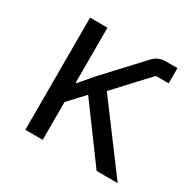

<svg xmlns="http://www.w3.org/2000/svg" viewBox="-121 -641 769 765"><g transform="rotate(30 263.5 -258.0)"><path d="M413 0 232 -246 165 -174V0H85V-516H165V-263H169L219 -322L372 -487Q387 -504 402 -510Q417 -516 438 -516H487V-446H428L289 -296L510 0Z"/></g></svg>

Font: IBM Plex Sans
Style: Regular
Weight: 400
Designer: Mike Abbink, Paul van der Laan, Pieter van Rosmalen
Foundry: Bold Monday
Version: Version 3.201